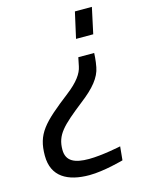

<svg xmlns="http://www.w3.org/2000/svg" viewBox="-108 -565 623 830"><g transform="rotate(-15 203.5 -150.0)"><path d="M310 -500 284 -384H361L386 -500ZM23 69C23 164 92 200 188 200C254 200 342 175 342 175L348 114C348 114 264 132 204 132C142 132 103 116 103 64C103 -3 137 -35 236 -113C296 -159 329 -199 337 -243C343 -272 344 -305 344 -305H273L265 -266C259 -235 235 -202 187 -165C62 -68 23 -29 23 69Z"/></g></svg>

Font: RazerF5
Style: Italic
Weight: 400
Foundry: Razer Inc.
Version: Version 2